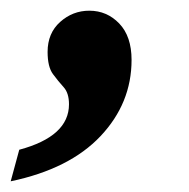

<svg xmlns="http://www.w3.org/2000/svg" viewBox="-29 -185 354 359"><path d="M-9 154 7 95Q100 70 100 10Q100 -11 90 -22Q80 -33 70 -46.5Q60 -60 60 -88Q60 -123 83.5 -144Q107 -165 138 -165Q171 -165 194 -141Q217 -117 217 -73Q217 8 159 69.5Q101 131 -9 154Z"/></svg>

Font: Noto Serif Tamil Condensed Black
Style: Italic
Weight: 900
Width: 3
Italic angle: -12°
Designer: Indian Type Foundry, Tom Grace, and the Monotype Design Team
Foundry: Monotype Imaging Inc.
Version: Version 2.003; ttfautohint (v1.8.4.7-5d5b)